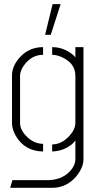

<svg xmlns="http://www.w3.org/2000/svg" viewBox="-20 -732 463 929"><path d="M198.2 -563.5 234.4 -711.9H273.4L225.6 -563.5ZM29.3 176.8 40 139.6H215.8Q290 136.7 328.1 85Q344.7 61.5 344.7 39.1V-52.7Q326.2 -25.4 284.2 -8.8Q258.8 0 232.4 1V-33.2Q278.3 -33.2 316.4 -75.2Q343.8 -105.5 344.7 -135.7V-365.2Q344.7 -424.8 282.2 -454.1Q255.9 -466.8 232.4 -466.8V-503.9Q287.1 -503.9 332 -467.8Q340.8 -460 344.7 -454.1V-503.9H383.8V39.1Q383.8 79.1 347.7 123Q301.8 175.8 234.4 176.8ZM38.1 -135.7V-369.1Q39.1 -415 78.1 -457Q122.1 -503.9 188.5 -503.9V-466.8Q133.8 -466.8 96.7 -417Q77.1 -389.6 77.1 -366.2V-136.7Q77.1 -101.6 113.3 -67.4Q147.5 -36.1 188.5 -36.1V1Q100.6 0 56.6 -74.2Q38.1 -107.4 38.1 -135.7Z"/></svg>

Font: Post No Bills Colombo
Style: Light
Weight: 400
Designer: Kosala Senevirathne, Siva Puranthara, Lasantha Premarathna, Tharique Azeez
Foundry: Mooniak
Version: Version 1.220 ; ttfautohint (v1.5)